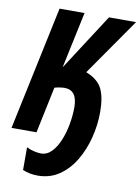

<svg xmlns="http://www.w3.org/2000/svg" viewBox="-105 -781 795 1090"><g transform="rotate(10 293.0 -236.5)"><path d="M190 241Q168 241 146 237Q124 233 103 224V93Q122 103 145.5 108.5Q169 114 186 114Q221 114 247.5 86.5Q274 59 292 15Q310 -29 319 -80Q328 -131 328 -177Q328 -276 254 -276Q244 -276 227.5 -273.5Q211 -271 197 -267L141 0H-3L148 -714H292L223 -389L433 -714H589L360 -385Q429 -358 453 -309Q477 -260 477 -175Q477 -100 458 -26Q439 48 402.5 108.5Q366 169 312.5 205Q259 241 190 241Z"/></g></svg>

Font: Noto Sans ExtraCondensed ExtraBold
Style: Italic
Weight: 800
Width: 2
Italic angle: -12°
Designer: Monotype Design Team
Foundry: Monotype Imaging Inc.
Version: Version 2.013; ttfautohint (v1.8.4.7-5d5b)